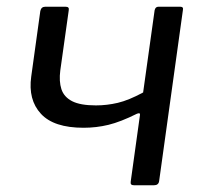

<svg xmlns="http://www.w3.org/2000/svg" viewBox="-20 -550 610 570"><path d="M378 0Q371.7 0 369.4 -2.7Q367.1 -5.5 368.1 -11.2L395.6 -209.1Q396.6 -216.4 386.5 -212.3Q338.1 -188.2 302 -179.4Q266 -170.7 228.1 -170.7Q139.6 -170.7 101.4 -212.3Q63.1 -253.8 72.7 -322.7L99.7 -517.4Q102.5 -530 114.1 -530H174.8Q180.6 -530 182.9 -527.4Q185.2 -524.8 184 -518.8L159 -340.9Q154.8 -308.5 162.3 -285.3Q169.9 -262.1 194.1 -249.6Q218.4 -237.1 264.9 -237.1Q297.3 -237.1 329.7 -244.7Q362.1 -252.3 404.9 -275.5L439 -519.3Q441.3 -530 450.1 -530H515.3Q525.3 -530 523 -520.1L452.4 -12.3Q450.6 0 437.1 0Z"/></svg>

Font: Libre Franklin Thin
Style: Italic
Weight: 100
Italic angle: -8°
Designer: Pablo Impallari, Rodrigo Fuenzalida, Nhung Nguyen
Foundry: Impallari Type
Version: Version 3.000